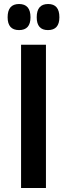

<svg xmlns="http://www.w3.org/2000/svg" viewBox="-20 -937 334 957"><path d="M75 -787Q18 -787 18 -851Q18 -917 75 -917Q132 -917 132 -851Q132 -787 75 -787ZM219 -787Q163 -787 163 -851Q163 -917 220 -917Q276 -917 276 -851Q276 -787 219 -787ZM85 0V-714H209V0Z"/></svg>

Font: Noto Sans SemiCondensed SemiBold
Style: Regular
Weight: 600
Width: 4
Designer: Monotype Design Team
Foundry: Monotype Imaging Inc.
Version: Version 2.013; ttfautohint (v1.8.4.7-5d5b)